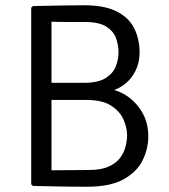

<svg xmlns="http://www.w3.org/2000/svg" viewBox="-20 -706 640 729"><path d="M105 -683Q157 -684 204.5 -685Q252 -686 300 -686Q376 -686 422.2 -663Q468.5 -640 489.2 -599.2Q510 -558.5 510 -506Q510 -467 493.2 -434.5Q476.5 -402 446 -381Q415.5 -360 374 -355.5V-369.5Q416 -369.5 454.8 -346.2Q493.5 -323 518.2 -282.2Q543 -241.5 543 -188.5Q543 -140.5 521.2 -96.8Q499.5 -53 448.8 -25Q398 3 311 3Q249 3 203 2Q157 1 105 0L98.5 -6V-677ZM175.5 -59.5Q210.5 -59.5 246.2 -60Q282 -60.5 317 -60.5Q363 -60.5 391.8 -73.2Q420.5 -86 435.8 -106.2Q451 -126.5 456.8 -149.8Q462.5 -173 462.5 -193.5Q462.5 -220.5 449.2 -251.5Q436 -282.5 402.5 -304.5Q369 -326.5 307.5 -326.5H143.5V-391.5H298.5Q352.5 -391.5 381 -409.5Q409.5 -427.5 419.8 -454.2Q430 -481 430 -507.5Q430 -534.5 420.5 -561Q411 -587.5 383.5 -605Q356 -622.5 301.5 -622.5Q276.5 -622.5 239.5 -622.5Q202.5 -622.5 175.5 -623.5Z"/></svg>

Font: Signika
Style: Regular
Weight: 300
Designer: Anna Giedry
Foundry: Anna Giedry
Version: Version 2.000